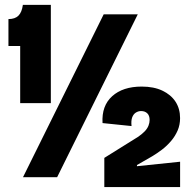

<svg xmlns="http://www.w3.org/2000/svg" viewBox="-20 -718 768 778"><path d="M61.8 -300V-531.7H14.2V-640.7Q41 -640.7 54.8 -654.6Q68.7 -668.5 72.7 -698.3H186V-300ZM73.2 0 400.2 -660H538.3L211.5 0ZM402.7 40V-78.2L540.7 -164.3Q556.7 -175.7 566.8 -186.2Q576.8 -196.7 581.6 -208.6Q586.3 -220.5 586.3 -231.8Q586.3 -249.7 576.8 -258.8Q567.3 -268 551.8 -268Q540.2 -268 530.2 -261.6Q520.3 -255.2 515.5 -242Q510.7 -228.8 513 -207.2L395.5 -219.3Q391.3 -289.3 434.6 -328.2Q477.8 -367.2 554.3 -367.2Q603 -367.2 637.8 -350.8Q672.7 -334.3 691.2 -305.9Q709.7 -277.5 709.7 -239.3Q709.7 -212.3 699.8 -189.2Q689.8 -166.2 673 -146.4Q656.2 -126.7 636.2 -111.5Q616.2 -96.3 596 -84.3L535 -49.3V-44.5L709.8 -62.7V40Z"/></svg>

Font: Bricolage Grotesque 96pt ExtraBold SemiCondensed
Style: Regular
Weight: 800
Width: 4
Version: Version 1.001;gftools[0.9.33.dev8+g029e19f]